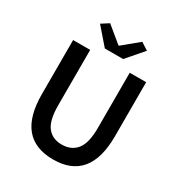

<svg xmlns="http://www.w3.org/2000/svg" viewBox="-198 -981 1052 1127"><g transform="rotate(30 327.5 -418.0)"><path d="M328.1 12.2Q80.1 12.2 80.1 -287.1V-653.8H195.8V-277.8Q195.8 -176.3 230.2 -132.6Q264.6 -88.9 328.1 -88.9Q392.6 -88.9 428.2 -132.8Q463.9 -176.8 463.9 -277.8V-653.8H575.2V-287.1Q575.2 12.2 328.1 12.2ZM266.1 -704.1 168.9 -815.9 219.2 -848.1 326.2 -759.8H330.1L437 -848.1L486.8 -815.9L390.1 -704.1Z"/></g></svg>

Font: Toshiba Sans Medium
Style: Regular
Weight: 500
Designer: Paul D. Hunt
Foundry: Toshiba Corporation
Version: Version 2.020;PS 2.0;hotconv 1.0.86;makeotf.lib2.5.63406